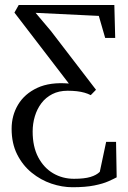

<svg xmlns="http://www.w3.org/2000/svg" viewBox="-20 -542 524 785"><path d="M276 223.5Q234 223.5 190.2 208.8Q146.5 194 109.8 164.2Q73 134.5 50.2 89.5Q27.5 44.5 27.5 -15.5Q27.5 -70 54 -114.2Q80.5 -158.5 132.5 -182.8Q184.5 -207 261.5 -200.5L39 -490.5L56.5 -521.5H447.5L451 -387H410L384 -477L125.5 -489.5L188 -415.5L372.5 -175L351 -153Q339.5 -159 325.5 -163Q311.5 -167 294.5 -169Q277.5 -171 256.5 -171Q220.5 -171 193.8 -157.2Q167 -143.5 149.2 -120Q131.5 -96.5 122.5 -66.5Q113.5 -36.5 113.5 -4Q113.5 57.5 136.2 100.8Q159 144 197.2 166.5Q235.5 189 282.5 189Q325 189 349.8 181.5Q374.5 174 388 160.5L414 38H454.5L457 183Q445 189.5 423.2 199.2Q401.5 209 365.8 216.2Q330 223.5 276 223.5Z"/></svg>

Font: Merriweather 96pt Light
Style: Regular
Weight: 300
Version: Version 2.100